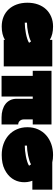

<svg xmlns="http://www.w3.org/2000/svg" viewBox="859 -1486 699 2457"><g transform="rotate(90 1208.5 -257.5)"><path d="M15 -259Q15 -334 37 -394.5Q59 -455 99 -497.5Q139 -540 195 -563.5Q251 -587 320 -587Q422 -587 490 -546V-577H830V44H490V29Q422 70 320 70Q251 70 195 47Q139 24 99 -19Q59 -62 37 -123Q15 -184 15 -259ZM528 -280 510 -305Q492 -294 462.5 -284.5Q433 -275 399.5 -268Q366 -261 332 -257Q298 -253 270 -253V-225Q298 -225 334 -228.5Q370 -232 406 -239Q442 -246 474.5 -256Q507 -266 528 -280Z M951 72V-327H886V-567H1573V-327H1508V-214Q1508 -183 1526 -162Q1544 -141 1573 -141V72H1482Q1430 72 1386 59Q1342 46 1310.5 21.5Q1279 -3 1261.5 -39Q1244 -75 1244 -122V-327H1215V72Z M1608 -259Q1608 -334 1635 -394.5Q1662 -455 1709.5 -497.5Q1757 -540 1822 -563.5Q1887 -587 1963 -587Q2015 -587 2058 -577H2407V-322H2293Q2317 -259 2310.5 -189.5Q2304 -120 2264 -62.5Q2224 -5 2149 32.5Q2074 70 1963 70Q1887 70 1822 47Q1757 24 1709.5 -19Q1662 -62 1635 -123Q1608 -184 1608 -259ZM2101 -280 2083 -305Q2065 -294 2035.5 -284.5Q2006 -275 1972.5 -268Q1939 -261 1905 -257Q1871 -253 1843 -253V-225Q1871 -225 1907 -228.5Q1943 -232 1979 -239Q2015 -246 2047.5 -256Q2080 -266 2101 -280Z"/></g></svg>

Font: ChangwonDangamAsac Bold
Style: Regular
Weight: 700
Designer: Choi Chi-young, Lee Youngbeen, Kim Jungjin, Yoon Jihee, Han Dohee
Foundry: YoonDesign Inc.
Version: Version 1.010;Build 20210623